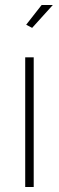

<svg xmlns="http://www.w3.org/2000/svg" viewBox="-20 -750 237 770"><path d="M108.9 -638.2 85 -650.9 147 -730H191.9ZM81.1 0V-520H115.2V0Z"/></svg>

Font: Rawline ExtraLight
Style: Regular
Weight: 275
Designer: Matt McInerney, Pablo Impallari, Rodrigo Fuenzalida
Foundry: Matt McInerney, Pablo Impallari, Rodrigo Fuenzalida
Version: Version 4.020;PS 004.020;hotconv 1.0.88;makeotf.lib2.5.64775